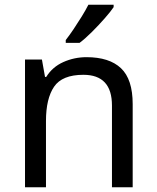

<svg xmlns="http://www.w3.org/2000/svg" viewBox="-20 -786 658 806"><path d="M343 -546Q439 -546 488 -499.5Q537 -453 537 -349V0H450V-343Q450 -472 330 -472Q241 -472 207 -422Q173 -372 173 -278V0H85V-536H156L169 -463H174Q200 -505 246 -525.5Q292 -546 343 -546ZM457 -756Q445 -738 420 -709.5Q395 -681 366.5 -652.5Q338 -624 314 -606H256V-618Q271 -637 288.5 -663Q306 -689 323 -716.5Q340 -744 351 -766H457Z"/></svg>

Font: RS Noto Sans
Style: Regular
Weight: 400
Designer: Monotype Design Team
Foundry: Monotype Imaging Inc.
Version: Version 3.10